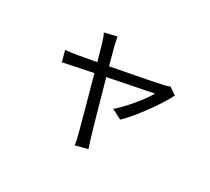

<svg xmlns="http://www.w3.org/2000/svg" viewBox="-133 -823 1243 1136"><g transform="rotate(30 488.5 -254.5)"><path d="M376 -596.7Q377 -589.8 389.6 -534.2Q404.3 -482.4 420.9 -418.9Q715.8 -474.6 759.8 -485.4Q785.2 -492.2 795.9 -497.1L844.7 -463.9Q814.5 -402.3 750.5 -314.9Q686.5 -227.5 635.7 -178.7L568.4 -212.9Q613.3 -252 662.6 -311Q711.9 -370.1 737.3 -415Q729.5 -414.1 438.5 -355.5Q516.6 -75.2 539.1 0Q557.6 59.6 560.5 66.4L478.5 87.9Q475.6 59.6 463.9 16.6Q459 -2 423.3 -133.3Q387.7 -264.6 366.2 -340.8Q205.1 -308.6 167 -299.8L147.5 -373Q176.8 -375 228.5 -383.8Q232.4 -384.8 348.6 -405.3Q322.3 -499 316.4 -518.6Q305.7 -555.7 293.9 -577.1Z"/></g></svg>

Font: Min Sans
Style: Regular
Weight: 400
Designer: Jinseong-Kim, NotoSansCJK, Nunito
Foundry: Jinseong-Kim
Version: Version 1.400;Glyphs 3.1.2 (3151)